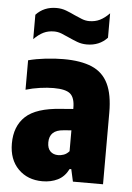

<svg xmlns="http://www.w3.org/2000/svg" viewBox="-56 -831 605 883"><g transform="rotate(5 247.0 -389.0)"><path d="M173.5 10.5Q104.5 10.5 61.5 -33Q18.5 -76.5 18.5 -150.5Q18.5 -230.5 67.2 -275.8Q116 -321 229 -328.5L286 -333V-338.5Q286 -384.5 265 -402.8Q244 -421 188 -421Q159 -421 125 -416.2Q91 -411.5 59.5 -402V-538Q95.5 -547.5 139 -552.5Q182.5 -557.5 222 -557.5Q302 -557.5 353 -535.8Q404 -514 428.2 -464.2Q452.5 -414.5 452.5 -330.5V0H313.5L301 -56.5H293.5Q275 -20 243.8 -4.8Q212.5 10.5 173.5 10.5ZM185 -170Q185 -142.5 198.8 -129Q212.5 -115.5 235 -115.5Q247.5 -115.5 261 -120.2Q274.5 -125 286 -138V-234.5L250 -231.5Q185 -227 185 -170ZM322 -634Q298 -634 277 -642Q256 -650 236.5 -659Q218.5 -667.5 201.8 -674Q185 -680.5 167.5 -680.5Q140 -680.5 118.5 -670Q97 -659.5 74.5 -637V-749.5Q111 -789 169 -789Q193 -789 214 -781Q235 -773 254.5 -763.5Q272.5 -755.5 289.2 -748.8Q306 -742 323.5 -742Q351 -742 372.8 -752.8Q394.5 -763.5 416.5 -786V-673.5Q380 -634 322 -634Z"/></g></svg>

Font: Encode Sans Condensed Condensed ExtraBold
Style: Regular
Weight: 800
Width: 3
Designer: Multiple Designers
Foundry: Impallari Type
Version: Version 3.000; ttfautohint (v1.8.3) -l 8 -r 50 -G 200 -x 14 